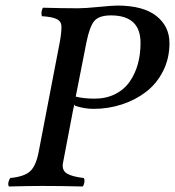

<svg xmlns="http://www.w3.org/2000/svg" viewBox="-20 -675 635 697"><path d="M293.9 -522 254.9 -324.2Q284.7 -316.9 323.2 -316.9Q365.7 -316.9 398.4 -333.5Q431.2 -350.1 450.9 -378.7Q470.7 -407.2 480.5 -442.6Q490.2 -478 490.2 -519Q490.2 -619.1 382.8 -619.1Q340.3 -619.1 323 -599.6Q305.7 -580.1 293.9 -522ZM246.1 -279.8 208 -80.1Q205.1 -55.7 223.6 -44.7Q242.2 -33.7 284.2 -28.8Q288.1 -22 285.9 -11.2Q283.7 -0.5 279.8 2Q199.7 0 132.8 0Q92.3 0 12.2 2Q8.8 -3.9 10.5 -12.7Q12.2 -21.5 17.1 -28.8Q67.9 -33.7 89.1 -53Q110.4 -72.3 120.1 -122.1L196.8 -521Q203.1 -554.7 203.1 -578.1Q203.1 -596.7 187 -605.2Q170.9 -613.8 131.8 -616.2Q129.4 -625.5 131.3 -634.8Q133.3 -644 136.2 -647Q204.6 -645 259.8 -645H265.1Q288.6 -645 338.6 -649.9Q388.7 -654.8 405.8 -654.8Q499.5 -654.8 547.4 -617.2Q595.2 -579.6 595.2 -518.1Q595.2 -462.9 572 -417Q548.8 -371.1 510.3 -341.6Q471.7 -312 422.4 -295.9Q373 -279.8 319.8 -279.8Q286.1 -279.8 252.9 -291Q251 -294.9 250 -295.9Z"/></svg>

Font: Common Serif Medium
Style: Italic
Weight: 500
Italic angle: -12°
Designer: Philipp H. Poll, Khaled Hosny
Foundry: Stefan Peev, Context Ltd.
Version: Version 1.026